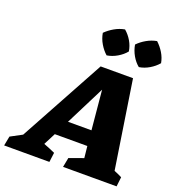

<svg xmlns="http://www.w3.org/2000/svg" viewBox="-232 -1048 1078 1176"><g transform="rotate(20 306.5 -460.5)"><path d="M617 -85Q630 -80 643 -74Q656 -68 668 -62L661 0H312L324 -62L416 -95L408 -171H196L156 -93Q175 -86 194 -78Q213 -70 231 -62L223 0H-72L-60 -62L15 -102L318 -657H529ZM246 -270H399L375 -526ZM381 -921Q408 -898 426 -867Q444 -836 449 -802Q428 -776 395.5 -757Q363 -738 329 -733Q304 -755 285 -787Q266 -819 260 -855Q284 -879 315.5 -897Q347 -915 381 -921ZM590 -921Q616 -897 634.5 -866.5Q653 -836 659 -802Q637 -776 605 -757Q573 -738 539 -733Q513 -754 494.5 -786.5Q476 -819 470 -855Q493 -879 524.5 -897Q556 -915 590 -921Z"/></g></svg>

Font: Piazzolla ExtraBold
Style: Italic
Weight: 800
Italic angle: -11.3°
Designer: Juan Pablo del Peral
Foundry: Huerta Tipografica
Version: Version 1.330